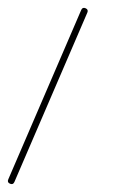

<svg xmlns="http://www.w3.org/2000/svg" viewBox="-28 -275 331 491"><path d="M190.9 -253.9Q198.7 -250.5 195.3 -242.7L8.8 190.4Q5.4 198.2 -2.4 194.8Q-10.3 191.4 -6.8 183.6L179.7 -249.5Q183.1 -257.3 190.9 -253.9Z"/></svg>

Font: Mikhak-DS1-FD Thin
Style: Regular
Weight: 100
Designer: Amin Abedi
Version: Version 3.2